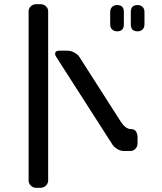

<svg xmlns="http://www.w3.org/2000/svg" viewBox="-20 -787 768 913"><path d="M634 -638Q649 -638 658 -647Q667 -656 667 -671V-730Q667 -745 658 -754Q649 -763 634 -763Q602 -763 602 -730V-671Q602 -638 634 -638ZM537 -638Q569 -638 569 -671V-730Q569 -763 537 -763Q522 -763 513 -754Q504 -745 504 -730V-671Q504 -656 513 -647Q522 -638 537 -638ZM151 106H173Q188 106 198.5 95.5Q209 85 209 71V-733Q209 -747 198.5 -757Q188 -767 173 -767H151Q137 -767 126.5 -757Q116 -747 116 -733V71Q116 85 126.5 95.5Q137 106 151 106ZM247 -517 515 -99Q523 -87 538.5 -78Q554 -69 568 -69H600Q614 -69 624 -79.5Q634 -90 634 -105V-134Q634 -151 626.5 -162Q619 -173 605 -173Q589 -173 576.5 -183Q564 -193 554 -209L357 -517Q349 -529 332.5 -537.5Q316 -546 302 -546H262Q242 -546 242 -531Q242 -524 247 -517Z"/></svg>

Font: WDXL Lubrifont SC
Style: Regular
Weight: 400
Designer: [WDXL Lubrifont] Copyright 2020-2022 (c) NightFurySL2001, Skr-ZERO; [ZCOOL QingKe HuangYou] Copyright 2018-2022 (c) The 
Version: Version 2.001;hotconv 1.1.1;makeotfexe 2.6.0